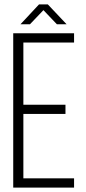

<svg xmlns="http://www.w3.org/2000/svg" viewBox="-20 -851 391 871"><path d="M116 -741H73L157 -831H197L282 -741H238L177 -805ZM277 -376V-334H86V-42H316V0H40V-700H316V-658H86V-376Z"/></svg>

Font: Bebas Neue Book
Style: Regular
Weight: 300
Designer: Ryoichi Tsunekawa
Foundry: Ryoichi Tsunekawa
Version: Version 1.003;PS 001.003;hotconv 1.0.88;makeotf.lib2.5.64775